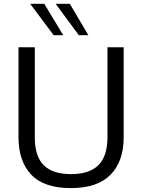

<svg xmlns="http://www.w3.org/2000/svg" viewBox="-20 -968 742 999"><path d="M76.2 0ZM76.2 -254.4V-722.2H161.1V-252.9Q161.1 -154.8 207.5 -108.4Q253.9 -62 349.6 -62Q445.3 -62 492.2 -108.9Q539.1 -155.8 539.1 -253.4V-722.2H623.5V-253.4Q623.5 -128.9 555.4 -59.1Q487.3 10.7 348.1 10.7Q209 10.7 142.6 -59.1Q76.2 -128.9 76.2 -254.4ZM390.1 -784.7 269.5 -948.2H343.3L439.9 -784.7ZM259.3 -784.7 137.2 -948.2H210.4L309.1 -784.7Z"/></svg>

Font: Oxygen
Style: Normal
Weight: 400
Designer: Vernon Adams
Foundry: Vernon Adams
Version: Version Release 0.2.2 webfont; ttfautohint (v0.8.52-bc40) -l